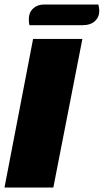

<svg xmlns="http://www.w3.org/2000/svg" viewBox="-27 -833 461 853"><path d="M120 -660H339L210 0H-7ZM414 -785Q414 -757 394.5 -739Q375 -721 338 -721H104Q101 -730 101 -748Q101 -777 120 -795Q139 -813 169 -813H410Q414 -797 414 -785Z"/></svg>

Font: Sansita ExtraBold Italic
Style: Regular
Weight: 800
Italic angle: -11°
Designer: Pablo Cosgaya
Foundry: Omnibus-Type
Version: Version 1.006